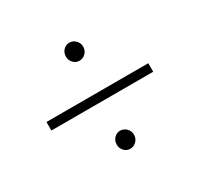

<svg xmlns="http://www.w3.org/2000/svg" viewBox="-101 -656 685 663"><g transform="rotate(-30 242.0 -324.5)"><path d="M220 -525.5Q230 -536 244 -536Q258 -536 268.5 -525.5Q279 -515 279 -500Q279 -485 268.5 -474.5Q258 -464 244 -464Q230 -464 220 -474.5Q210 -485 210 -500Q210 -515 220 -525.5ZM445 -338V-304H39V-338ZM220 -174.5Q230 -185 244 -185Q258 -185 268.5 -174.5Q279 -164 279 -149Q279 -134 268.5 -123.5Q258 -113 244 -113Q230 -113 220 -123.5Q210 -134 210 -149Q210 -164 220 -174.5Z"/></g></svg>

Font: Montserrat Ultra Light
Style: Regular
Weight: 200
Designer: Julieta Ulanovsky
Foundry: Julieta Ulanovsky
Version: Version 3.100;PS 003.100;hotconv 1.0.88;makeotf.lib2.5.64775